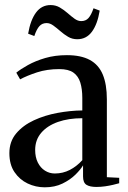

<svg xmlns="http://www.w3.org/2000/svg" viewBox="-20 -750 517 778"><path d="M161.5 9Q124.5 9 92 -6.5Q59.5 -22 38.8 -52.5Q18 -83 18 -129.5Q18 -176.5 45.5 -209.2Q73 -242 117.2 -262.5Q161.5 -283 213.2 -292.5Q265 -302 313.5 -302.5V-353Q313.5 -389 305.5 -415.2Q297.5 -441.5 277.5 -455.8Q257.5 -470 220.5 -470Q170.5 -470 130 -456.8Q89.5 -443.5 61.5 -428.5L46 -455.5Q63 -469.5 93 -486.2Q123 -503 163 -514.8Q203 -526.5 251 -526.5Q308.5 -526.5 344.2 -507Q380 -487.5 396.5 -447.8Q413 -408 413 -347.5V-32L463 -29.5V-7.5Q452.5 -4.5 437.8 -1Q423 2.5 405.8 5Q388.5 7.5 370.5 7.5Q344 7.5 330.2 -1.2Q316.5 -10 316.5 -35V-80Q307 -63.5 285.8 -42.5Q264.5 -21.5 233.2 -6.2Q202 9 161.5 9ZM202 -47Q235 -47 263 -61.5Q291 -76 313.5 -101V-271Q257.5 -271 214.5 -255.8Q171.5 -240.5 147 -211.8Q122.5 -183 122.5 -142.5Q122.5 -113 133.2 -91.5Q144 -70 162.2 -58.5Q180.5 -47 202 -47ZM94 -613.5Q103.5 -669 126 -699.2Q148.5 -729.5 185 -729.5Q205.5 -729.5 222.2 -719.8Q239 -710 253.8 -697Q268.5 -684 282 -674.2Q295.5 -664.5 309 -664.5Q327.5 -664.5 338.5 -676.8Q349.5 -689 359 -716.5L384 -707Q375 -652 352.5 -621.5Q330 -591 293 -591Q272.5 -591 255.8 -601Q239 -611 224.5 -623.8Q210 -636.5 196.2 -646.5Q182.5 -656.5 169 -656.5Q151 -656.5 139.8 -644.2Q128.5 -632 119 -604Z"/></svg>

Font: Merriweather 120pt
Style: Regular
Weight: 400
Version: Version 2.100